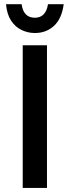

<svg xmlns="http://www.w3.org/2000/svg" viewBox="-20 -922 342 942"><path d="M151 -760Q117.5 -760 86.5 -774.5Q55.5 -789 34.8 -820.2Q14 -851.5 9.5 -901.5H86Q95 -835 151 -835Q205 -835 215.5 -901.5H292.5Q283.5 -831 245.2 -795.5Q207 -760 151 -760ZM210.5 0H91.5V-700H210.5Z"/></svg>

Font: Argentum Novus Medium
Style: Regular
Weight: 500
Designer: Julieta Ulanovsky (font) & Cristiano Sobral (main changes)
Foundry: Julieta Ulanovsky (font) & Cristiano Sobral (main changes)
Version: Version 3.00;November 27, 2020;FontCreator 13.0.0.2655 64-bi